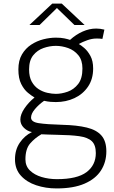

<svg xmlns="http://www.w3.org/2000/svg" viewBox="-20 -776 639 1076"><path d="M297 280Q236 280 182.8 262.2Q129.5 244.5 96.8 208.2Q64 172 64 117Q64 63 91 23.5Q118 -16 159 -36Q134.5 -40 114.2 -59.5Q94 -79 94 -106Q94 -134.5 117 -168.5Q140 -202.5 173.5 -229.5Q158 -238.5 136.5 -256Q115 -273.5 99 -305Q83 -336.5 83 -387Q83 -437 103 -471Q123 -505 154.8 -525.8Q186.5 -546.5 223 -555.8Q259.5 -565 293 -565Q321 -565 340.2 -561Q359.5 -557 372.5 -552.5Q405.5 -582.5 443.2 -599.2Q481 -616 519 -616Q541 -616 565 -610L554 -558Q545 -559.5 537 -559.8Q529 -560 519 -560Q496 -560 469.8 -550.8Q443.5 -541.5 421.5 -529.5Q433.5 -523 452.5 -506.8Q471.5 -490.5 486.8 -462.5Q502 -434.5 502 -392Q502 -333 473.5 -290.8Q445 -248.5 397.5 -226.2Q350 -204 293 -204Q279.5 -204 263.5 -205.2Q247.5 -206.5 227 -211Q197 -190 175.5 -164.2Q154 -138.5 154 -117Q154 -92.5 197.2 -85.8Q240.5 -79 330.5 -76.5Q411.5 -74.5 466.2 -61.2Q521 -48 548.5 -16.5Q576 15 576 72Q576 132.5 545.8 179.5Q515.5 226.5 453.8 253.2Q392 280 297 280ZM293 -250Q325 -250 359.5 -262.2Q394 -274.5 418 -305.2Q442 -336 442 -392Q442 -438.5 419 -466.5Q396 -494.5 361.5 -506.8Q327 -519 293 -519Q259 -519 224.2 -507Q189.5 -495 166.2 -466.2Q143 -437.5 143 -387Q143 -345 158 -318.2Q173 -291.5 196.2 -276.5Q219.5 -261.5 245.5 -255.8Q271.5 -250 293 -250ZM299 228Q412.5 228 464.8 188.8Q517 149.5 517 82Q517 36.5 494.5 15.2Q472 -6 424 -12.8Q376 -19.5 300 -20.5Q273.5 -21 247.8 -22Q222 -23 212 -23.5Q175.5 -2.5 149 28Q122.5 58.5 122.5 117Q122.5 155 147.8 179.5Q173 204 213.2 216Q253.5 228 299 228ZM145 -636 273 -756H326L454 -636H397L299 -731L202 -636Z"/></svg>

Font: Junction Light
Style: Regular
Weight: 300
Designer: Caroline Hadilaksono
Foundry: Caroline Hadilaksono, Tyler Finck, The League of Moveable Type
Version: Version 2.000; ttfautohint (v1.8.3)